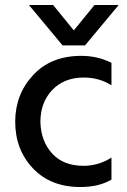

<svg xmlns="http://www.w3.org/2000/svg" viewBox="-20 -740 511 770"><path d="M427 -20Q378 10 302 10Q183 10 112 -65Q41 -140 41 -252Q41 -361 112.5 -438.5Q184 -516 306 -516Q372 -516 427 -488V-398Q378 -429 316 -429Q237 -429 189.5 -379Q142 -329 142 -251Q144 -174 189 -124.5Q234 -75 315 -75Q375 -75 427 -108ZM321 -558H231L96 -720H193L276 -618L359 -720H456Z"/></svg>

Font: Hind Siliguri Medium
Style: Regular
Weight: 500
Designer: Jyotish Sonowal
Foundry: Indian Type Foundry
Version: Version 1.001;PS 1.0;hotconv 1.0.86;makeotf.lib2.5.63406; tt